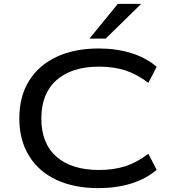

<svg xmlns="http://www.w3.org/2000/svg" viewBox="-20 -965 891 994"><path d="M489 9Q364 9 272 -34Q180 -77 130 -158.5Q80 -240 80 -352Q80 -465 130 -546Q180 -627 272.5 -670.5Q365 -714 490 -714Q583 -714 660 -690Q737 -666 791 -619L748 -536Q691 -580 630.5 -600Q570 -620 493 -620Q352 -620 273 -550.5Q194 -481 194 -352Q194 -222 272.5 -153.5Q351 -85 493 -85Q570 -85 630.5 -105Q691 -125 748 -169L791 -86Q737 -39 659.5 -15Q582 9 489 9ZM443 -765 590 -945H711L527 -765Z"/></svg>

Font: Nunito Sans 10pt Expanded Medium
Style: Regular
Weight: 500
Width: 7
Designer: Vernon Adams
Foundry: Vernon Adams
Version: Version 3.101;gftools[0.9.27]